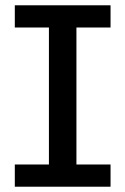

<svg xmlns="http://www.w3.org/2000/svg" viewBox="-20 -706 474 726"><path d="M165 -49V-640H269V-49ZM36 0V-84H398V0ZM36 -602V-686H398V-602Z"/></svg>

Font: BioRhyme ExtraBold
Style: Regular
Weight: 400
Version: Version 1.600;gftools[0.9.33]